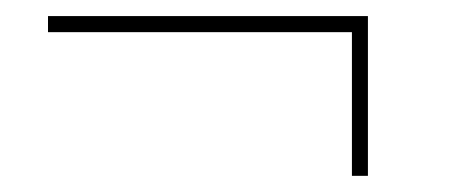

<svg xmlns="http://www.w3.org/2000/svg" viewBox="-20 -380 574 240"><path d="M439.9 -359.9V-160.2H419.9V-339.8H40V-359.9Z"/></svg>

Font: Montserrat-Hairline
Style: Regular
Weight: 250
Designer: Julieta Ulanovsky
Foundry: Julieta Ulanovsky
Version: Version 1.000;PS 002.000;hotconv 1.0.70;makeotf.lib2.5.58329